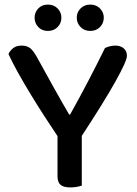

<svg xmlns="http://www.w3.org/2000/svg" viewBox="-20 -812 597 838"><path d="M534 -568Q534 -546 484 -456.5Q434 -367 337 -219V-2Q329 1 315.5 3.5Q302 6 288 6Q257 6 244 -5.5Q231 -17 231 -43V-218Q204 -258 174 -304.5Q144 -351 115 -398.5Q86 -446 60.5 -491.5Q35 -537 17 -576Q23 -590 37 -601.5Q51 -613 74 -613Q98 -613 112 -601.5Q126 -590 141 -563Q153 -542 172 -507Q191 -472 212 -434.5Q233 -397 252 -363.5Q271 -330 282 -312H286Q308 -352 328 -388.5Q348 -425 366 -460Q384 -495 402 -530Q420 -565 438 -602Q447 -607 459.5 -610Q472 -613 483 -613Q506 -613 520 -601Q534 -589 534 -568ZM248 -735Q248 -711 231.5 -694Q215 -677 189 -677Q163 -677 147 -694Q131 -711 131 -735Q131 -758 147 -775Q163 -792 189 -792Q215 -792 231.5 -775Q248 -758 248 -735ZM433 -735Q433 -711 416.5 -694Q400 -677 374 -677Q348 -677 331.5 -694Q315 -711 315 -735Q315 -758 331.5 -775Q348 -792 374 -792Q400 -792 416.5 -775Q433 -758 433 -735Z"/></svg>

Font: Baloo Paaji 2 Medium
Style: Regular
Weight: 500
Designer: Shuchita Grover, Noopur Datye and Ek Type
Foundry: Ek Type
Version: Version 1.640;hotconv 1.0.111;makeotfexe 2.5.65597; ttfautoh